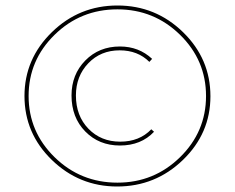

<svg xmlns="http://www.w3.org/2000/svg" viewBox="-20 -582 854 698"><path d="M406 96Q268 96 168.5 -0.5Q69 -97 69 -233Q69 -368 168.5 -465Q268 -562 407 -562Q546 -562 645.5 -465Q745 -368 745 -232Q745 -97 645 -0.5Q545 96 406 96ZM407 82Q540 82 634.5 -10.5Q729 -103 729 -233Q729 -363 634.5 -455.5Q540 -548 407 -548Q273 -548 178.5 -455.5Q84 -363 84 -233Q84 -103 178.5 -10.5Q273 82 407 82ZM416 -53Q340 -53 290 -104Q240 -155 240 -235Q240 -311 290 -362Q340 -413 416 -413Q485 -413 533 -368L523 -357Q481 -399 415 -399Q346 -399 301 -352Q256 -305 256 -235Q256 -161 301.5 -114Q347 -67 417 -67Q487 -67 530 -112L540 -103Q493 -53 416 -53Z"/></svg>

Font: EauTestText Thin
Style: Italic
Weight: 250
Italic angle: -12°
Designer: Christian Thalmann (Catharsis Fonts)
Version: Version 0.001;PS 000.001;hotconv 1.0.88;makeotf.lib2.5.64775